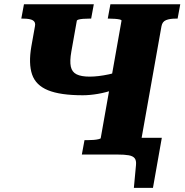

<svg xmlns="http://www.w3.org/2000/svg" viewBox="-20 -730 872 907"><path d="M533.8 0H500L515.2 -79H744.4L702.6 157.4H612.4L622.4 50Q624.6 28.4 616.3 17.7Q608 7 587.9 3.5Q567.8 0 533.8 0ZM128 -510 145.2 -606.4Q147.2 -616 144.7 -622.8Q142.2 -629.6 135.4 -633.8Q128.6 -638 117.2 -640Q105.8 -642 89.6 -642H80.6L93.2 -710H423.2L410.6 -642H399.6Q385.6 -642 372.7 -641Q359.8 -640 351.9 -637.8Q344 -635.6 343 -632.6L317 -486.4Q309 -441.4 314.5 -415.5Q320 -389.6 342 -378.8Q364 -368 403.4 -368Q443.4 -368 494.3 -378.8Q545.2 -389.6 607 -427.4L591.2 -340Q557.8 -320 519.1 -306.5Q480.4 -293 442.2 -286.5Q404 -280 371 -280Q264.8 -280 206.8 -303.7Q148.8 -327.4 131.5 -378.4Q114.2 -429.4 128 -510ZM366.6 0 379.2 -68H393.6Q407.2 -68 421.2 -69Q435.2 -70 445.5 -72.5Q455.8 -75 455.8 -77.4L554 -632Q555 -636 545.8 -638Q536.6 -640 523.5 -641Q510.4 -642 497.4 -642H489L501.6 -710H831.6L819 -642H808.6Q782.4 -642 764.6 -635Q746.8 -628 742.8 -606L635 0Z"/></svg>

Font: Roboto Serif 20pt
Style: Italic
Weight: 400
Italic angle: -10°
Designer: Greg Gazdowicz
Foundry: Commercial Type
Version: Version 1.008